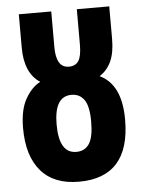

<svg xmlns="http://www.w3.org/2000/svg" viewBox="-52 -756 605 808"><g transform="rotate(-5 250.0 -352.0)"><path d="M249 10Q465 10 465 -234Q465 -382 374 -425Q406 -445 423 -481.5Q440 -518 440 -577V-714H303V-565Q303 -516 290 -496Q277 -476 249 -476Q195 -476 195 -563V-714H58V-573Q58 -465 123 -423Q86 -404 60 -358Q34 -312 34 -235Q34 -117 89 -53.5Q144 10 249 10ZM249 -116Q176 -116 176 -238Q176 -357 249 -357Q284 -357 303 -329.5Q322 -302 322 -238Q322 -172 303.5 -144Q285 -116 249 -116Z"/></g></svg>

Font: Noto Sans Mono Condensed Extra
Style: Regular
Weight: 800
Width: 3
Designer: Monotype Design Team
Foundry: Monotype Imaging Inc.
Version: Version 1.900